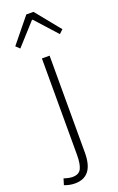

<svg xmlns="http://www.w3.org/2000/svg" viewBox="-215 -782 650 1057"><g transform="rotate(-20 110.0 -254.0)"><path d="M29 229Q-3 229 -33 217L-22 181Q8 191 28 191Q66 191 79 164.5Q92 138 92 86V-480H137V89Q137 229 29 229ZM-23 -593 94 -737H136L253 -593L231 -572L117 -698H113L-1 -572Z"/></g></svg>

Font: Toshiba Sans Light
Style: Regular
Weight: 300
Designer: Paul D. Hunt
Foundry: Toshiba Corporation
Version: Version 2.020;PS 2.0;hotconv 1.0.86;makeotf.lib2.5.63406